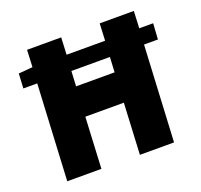

<svg xmlns="http://www.w3.org/2000/svg" viewBox="-115 -780 952 909"><g transform="rotate(-20 361.0 -325.0)"><path d="M466 -484H272L268 -408H462ZM708 -484H638L613 0H441L454 -258H260L247 0H75L100 -484H30L34 -558L105 -564L109 -650H281L277 -564H471L475 -650H647L643 -564H713Z"/></g></svg>

Font: Kilde Sans Black
Style: Regular
Weight: 900
Italic angle: -3°
Designer: Paul D. Hunt
Foundry: Adobe Systems Incorporated
Version: Version 1.050;PS Version 1.000;hotconv 1.0.70;makeotf.lib2.5